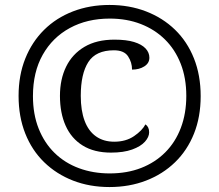

<svg xmlns="http://www.w3.org/2000/svg" viewBox="-20 -745 885 775"><path d="M422 10Q342 10 275 -16Q208 -42 158.5 -90Q109 -138 82 -206Q55 -274 55 -358Q55 -441 82 -508.5Q109 -576 158 -624.5Q207 -673 274.5 -699Q342 -725 422 -725Q502 -725 569.5 -699Q637 -673 686.5 -625Q736 -577 763 -509Q790 -441 790 -357Q790 -273 763 -205.5Q736 -138 686.5 -90Q637 -42 569.5 -16Q502 10 422 10ZM428 -129Q360 -129 314 -157.5Q268 -186 245 -237.5Q222 -289 222 -358Q222 -425 247 -476Q272 -527 321 -556Q370 -585 442 -585Q490 -585 521 -575.5Q552 -566 567.5 -549.5Q583 -533 583 -512Q583 -490 562.5 -477Q542 -464 513 -464Q513 -493 497 -517.5Q481 -542 440 -542Q367 -542 336.5 -494.5Q306 -447 306 -358Q306 -299 321.5 -257.5Q337 -216 367.5 -194.5Q398 -173 441 -173Q488 -173 521 -195.5Q554 -218 567 -243Q582 -233 582 -211Q582 -192 565 -173Q548 -154 513.5 -141.5Q479 -129 428 -129ZM423 -45Q493 -45 549.5 -67Q606 -89 647 -130Q688 -171 710 -229Q732 -287 732 -358Q732 -430 709.5 -487.5Q687 -545 646 -585.5Q605 -626 548.5 -648Q492 -670 423 -670Q332 -670 262 -632Q192 -594 152.5 -524Q113 -454 113 -357Q113 -284 136 -226Q159 -168 200.5 -127.5Q242 -87 299 -66Q356 -45 423 -45Z"/></svg>

Font: Noto Serif Tibetan
Style: Regular
Weight: 400
Designer: Monotype Design Team
Foundry: Monotype Imaging Inc.
Version: Version 2.103